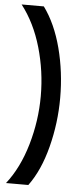

<svg xmlns="http://www.w3.org/2000/svg" viewBox="-60 -729 398 965"><g transform="rotate(5 138.5 -246.5)"><path d="M145 -246.5Q145 -372 110.5 -491.2Q76 -610.5 9 -697H121Q180.5 -615.5 211.8 -495.8Q243 -376 243 -245.5Q243 -119.5 211.5 2.8Q180 125 121.5 204H9Q74.5 120.5 109.8 -1Q145 -122.5 145 -246.5Z"/></g></svg>

Font: HK Grotesk
Style: Bold
Weight: 700
Designer: Alfredo Marco Pradil
Foundry: Hanken Design Co.
Version: Version 3.001